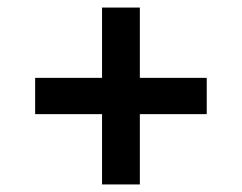

<svg xmlns="http://www.w3.org/2000/svg" viewBox="-20 -584 640 508"><path d="M250 -96V-282H73V-378H250V-564H350V-378H527V-282H350V-96Z"/></svg>

Font: Source Code Pro ExtraLight
Style: Bold Italic
Weight: 700
Italic angle: -11°
Monospace: yes
Version: Version 1.016;hotconv 1.0.116;makeotfexe 2.5.65601